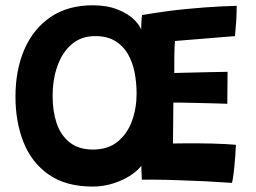

<svg xmlns="http://www.w3.org/2000/svg" viewBox="-20 -680 967 726"><path d="M331 25.5Q229.5 25.5 164.8 -19.5Q100 -64.5 69.2 -141.5Q38.5 -218.5 38.5 -314.5Q38.5 -415.5 72.2 -493.2Q106 -571 171.2 -615.5Q236.5 -660 331 -660Q384.5 -660 425 -644Q465.5 -628 490 -603Q514.5 -578 518.5 -551L513 -547Q513.5 -571.5 514.5 -592.2Q515.5 -613 517 -623Q606.5 -638.5 683 -645.8Q759.5 -653 810.8 -655.5Q862 -658 875 -658Q875 -628.5 873.2 -601.2Q871.5 -574 868.5 -543.5L641.5 -525Q640.5 -517 640 -500.5Q639.5 -484 639.2 -464.8Q639 -445.5 639 -429Q639 -412.5 639 -404Q650.5 -404.5 670 -404.8Q689.5 -405 713.5 -405.8Q737.5 -406.5 761.5 -407Q785.5 -407.5 806.2 -407.8Q827 -408 840.5 -408.5L839.5 -287.5Q833 -288 812.8 -288.5Q792.5 -289 765.8 -289.8Q739 -290.5 712.2 -291Q685.5 -291.5 664.8 -292Q644 -292.5 635.5 -292Q635.5 -257.5 634.8 -214.5Q634 -171.5 634 -137.5Q654.5 -138 679.5 -138Q704.5 -138 727 -138Q754.5 -138 782.2 -137.2Q810 -136.5 833.5 -135.2Q857 -134 872 -132.5Q871.5 -115 869.8 -92.8Q868 -70.5 866 -48.8Q864 -27 861.5 -10.8Q859 5.5 857 11.5Q806.5 8 757.5 5.5Q708.5 3 657.5 1.5Q636 0.5 608.5 0Q581 -0.5 556.2 -0.8Q531.5 -1 516.5 -0.5Q515.5 -18 514.8 -36.8Q514 -55.5 514 -72.5L525 -69.5Q511.5 -43.5 481.2 -22Q451 -0.5 411.5 12.5Q372 25.5 331 25.5ZM331.5 -114.5Q388 -114.5 424.5 -144Q461 -173.5 478.8 -222Q496.5 -270.5 496.5 -326Q496.5 -368 488.8 -407Q481 -446 463 -476.8Q445 -507.5 414.8 -525.5Q384.5 -543.5 340 -543.5Q287.5 -543.5 251.8 -513.2Q216 -483 197.5 -431.5Q179 -380 179 -316Q179 -259.5 194.2 -214Q209.5 -168.5 243.5 -141.5Q277.5 -114.5 331.5 -114.5Z"/></svg>

Font: Grandstander Thin SemiBold
Style: Regular
Weight: 600
Version: Version 1.200